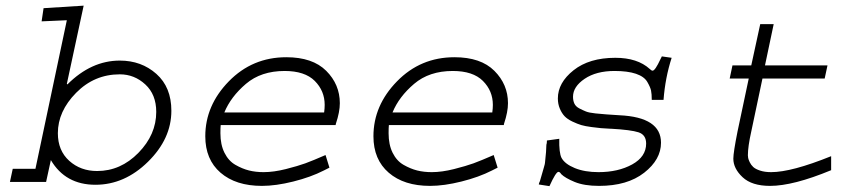

<svg xmlns="http://www.w3.org/2000/svg" viewBox="-20 -634 2970 669"><path d="M131.8 -605.5 271.5 -614.3 212.9 -341.8 214.8 -339.8Q297.9 -422.9 397.5 -422.9Q472.7 -422.9 524.9 -376.5Q577.1 -330.1 577.1 -248Q577.1 -150.4 495.6 -70.3Q414.1 9.8 312.5 9.8Q208 9.8 157.2 -76.2L140.6 0H14.6L24.4 -45.9H103.5L212.9 -563.5L125 -559.6ZM397.5 -375Q308.6 -375 245.1 -310.5Q181.6 -246.1 181.6 -169.9Q181.6 -109.4 221.2 -73.7Q260.7 -38.1 318.4 -38.1Q400.4 -38.1 462.4 -101.6Q524.4 -165 524.4 -244.1Q524.4 -304.7 486.3 -339.8Q448.2 -375 397.5 -375Z M1114.3 -93.8 1127.9 -49.8Q1127.9 -49.8 1122.1 -46.9L1108.4 -40Q1062.5 -16.6 1002 -1.5Q941.4 13.7 892.6 13.7Q801.8 13.7 748.5 -32.2Q695.3 -78.1 695.3 -159.2Q695.3 -266.6 777.3 -350.6Q859.4 -434.6 977.5 -434.6Q1069.3 -434.6 1116.7 -387.2Q1164.1 -339.8 1164.1 -274.4Q1164.1 -244.1 1150.4 -203.1L1149.4 -198.2H749Q748 -189.5 748 -169.9Q748 -129.9 762.2 -101.6Q776.4 -73.2 800.3 -59.6Q824.2 -45.9 847.7 -40Q871.1 -34.2 898.4 -34.2Q933.6 -34.2 976.1 -44.9Q1018.6 -55.7 1043.9 -64.9Q1069.3 -74.2 1114.3 -93.8ZM761.7 -242.2H1109.4Q1111.3 -255.9 1111.3 -268.6Q1111.3 -317.4 1076.7 -352.1Q1042 -386.7 971.7 -386.7Q889.6 -386.7 836.9 -341.8Q784.2 -296.9 761.7 -242.2Z M1700.2 -93.8 1713.9 -49.8Q1713.9 -49.8 1708 -46.9L1694.3 -40Q1648.4 -16.6 1587.9 -1.5Q1527.3 13.7 1478.5 13.7Q1387.7 13.7 1334.5 -32.2Q1281.2 -78.1 1281.2 -159.2Q1281.2 -266.6 1363.3 -350.6Q1445.3 -434.6 1563.5 -434.6Q1655.3 -434.6 1702.6 -387.2Q1750 -339.8 1750 -274.4Q1750 -244.1 1736.3 -203.1L1735.4 -198.2H1335Q1334 -189.5 1334 -169.9Q1334 -129.9 1348.1 -101.6Q1362.3 -73.2 1386.2 -59.6Q1410.2 -45.9 1433.6 -40Q1457 -34.2 1484.4 -34.2Q1519.5 -34.2 1562 -44.9Q1604.5 -55.7 1629.9 -64.9Q1655.3 -74.2 1700.2 -93.8ZM1347.7 -242.2H1695.3Q1697.3 -255.9 1697.3 -268.6Q1697.3 -317.4 1662.6 -352.1Q1627.9 -386.7 1557.6 -386.7Q1475.6 -386.7 1422.9 -341.8Q1370.1 -296.9 1347.7 -242.2Z M2286.1 -437.5 2320.3 -432.6Q2297.9 -363.3 2292 -286.1H2251Q2251 -306.6 2248.5 -318.4Q2246.1 -330.1 2235.4 -348.6Q2224.6 -367.2 2195.8 -377Q2167 -386.7 2121.1 -386.7Q2057.6 -386.7 2017.1 -359.4Q1976.6 -332 1976.6 -296.9Q1976.6 -283.2 1981.4 -272.9Q1986.3 -262.7 1998.5 -256.3Q2010.7 -250 2021.5 -245.6Q2032.2 -241.2 2055.2 -238.8Q2078.1 -236.3 2093.3 -235.4Q2108.4 -234.4 2138.7 -232.4Q2283.2 -225.6 2283.2 -136.7Q2283.2 -78.1 2224.6 -32.2Q2166 13.7 2067.4 13.7Q2015.6 13.7 1982.4 0Q1949.2 -13.7 1935.5 -27.3Q1930.7 -35.2 1925.8 -35.2Q1917 -35.2 1894.5 14.6L1857.4 8.8Q1857.4 4.9 1861.3 -2.9Q1862.3 -5.9 1866.7 -21.5Q1871.1 -37.1 1875 -50.3Q1878.9 -63.5 1878.9 -66.4Q1883.8 -110.4 1883.8 -129.9Q1884.8 -131.8 1885.3 -137.2Q1885.7 -142.6 1885.7 -144.5L1928.7 -150.4Q1927.7 -101.6 1936.5 -84Q1948.2 -62.5 1982.9 -48.3Q2017.6 -34.2 2065.4 -34.2Q2133.8 -34.2 2182.6 -61Q2231.4 -87.9 2231.4 -133.8Q2231.4 -164.1 2205.1 -172.9Q2178.7 -181.6 2108.4 -185.5Q2106.4 -185.5 2105.5 -185.5Q2085 -186.5 2073.7 -187.5Q2062.5 -188.5 2040.5 -191.4Q2018.6 -194.3 2005.4 -198.2Q1992.2 -202.1 1974.6 -210.4Q1957 -218.8 1947.3 -229Q1937.5 -239.3 1930.7 -255.4Q1923.8 -271.5 1923.8 -291Q1923.8 -345.7 1978.5 -389.2Q2033.2 -432.6 2124 -432.6Q2201.2 -432.6 2244.1 -393.6Q2250 -387.7 2253.9 -387.7Q2262.7 -387.7 2281.2 -427.7Q2282.2 -429.7 2284.2 -433.6Z M2628.9 -549.8H2675.8L2645.5 -406.2H2863.3L2853.5 -360.4H2636.7L2597.7 -175.8Q2585.9 -123 2585.9 -92.8Q2585.9 -88.9 2586.9 -83.5Q2587.9 -78.1 2592.3 -68.8Q2596.7 -59.6 2604.5 -52.2Q2612.3 -44.9 2628.4 -39.6Q2644.5 -34.2 2667 -34.2Q2738.3 -34.2 2876 -89.8V-41Q2744.1 13.7 2663.1 13.7Q2599.6 13.7 2567.4 -16.6Q2535.2 -46.9 2535.2 -81.1Q2535.2 -102.5 2549.8 -175.8L2588.9 -360.4H2522.5L2532.2 -406.2H2597.7Z"/></svg>

Font: Thabit-Oblique
Style: Oblique
Weight: 500
Designer: Regenerated by Nadim Shaikli
Foundry: MAK Alagha
Version: 0.01